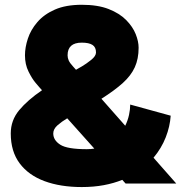

<svg xmlns="http://www.w3.org/2000/svg" viewBox="-20 -757 771 792"><path d="M141.6 -397.9Q141.6 -397.9 127 -415Q112.3 -432.1 97.7 -461.7Q83 -491.2 83 -528.8Q83 -561.5 95 -597.9Q106.9 -634.3 134.3 -666Q161.6 -697.8 206.5 -717.5Q251.5 -737.3 317.4 -737.3Q383.3 -737.3 428.2 -719.7Q473.1 -702.1 500.5 -674.3Q527.8 -646.5 539.8 -616.2Q551.8 -585.9 551.8 -560.1Q551.8 -514.2 536.1 -479.7Q520.5 -445.3 486.8 -414.8Q453.1 -384.3 398.4 -349.6L496.6 -238.3Q507.3 -260.3 512.2 -283Q517.1 -305.7 517.1 -325.7L684.1 -279.8Q681.2 -235.4 663.6 -190.4Q646 -145.5 613.3 -106.4L707 0H498L484.4 -15.1Q449.7 -1 408 6.8Q366.2 14.6 317.4 14.6Q229.5 14.6 163.6 -9.8Q97.7 -34.2 61 -83.3Q24.4 -132.3 24.4 -206.5Q24.4 -260.7 59.1 -302.5Q93.8 -344.2 153.3 -384.8ZM199.7 -206.5Q199.7 -178.7 228.5 -160.2Q257.3 -141.6 337.9 -141.6Q354 -141.6 369.1 -144L257.3 -269Q234.4 -255.4 217 -240Q199.7 -224.6 199.7 -206.5ZM317.4 -482.9Q336.4 -494.1 356.2 -510Q376 -525.9 376 -540.5Q376 -562.5 361.3 -571.8Q346.7 -581.1 317.4 -581.1Q258.8 -581.1 258.8 -528.8Q258.8 -518.1 263.4 -507.6Q268.1 -497.1 281.2 -482.9L293.5 -469.2Q299.3 -472.7 305.4 -476.1Q311.5 -479.5 317.4 -482.9Z"/></svg>

Font: Giphurs Black
Style: Regular
Weight: 900
Version: Version 0.920; ttfautohint (v1.8.4.7-5d5b)